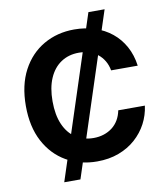

<svg xmlns="http://www.w3.org/2000/svg" viewBox="-97 -899 931 1072"><g transform="rotate(-10 368.5 -363.0)"><path d="M179.7 92.8 477.5 -819.3H569.3L271.5 92.8ZM381.8 10.3Q284.7 10.3 207.8 -34.2Q130.9 -78.6 86.7 -162.1Q42.5 -245.6 42.5 -363.3Q42.5 -481.4 86.9 -565.2Q131.3 -648.9 208.5 -693.4Q285.6 -737.8 381.8 -737.8Q444.3 -737.8 498.3 -720.2Q552.2 -702.6 593.8 -668.9Q635.3 -635.3 661.9 -586.9Q688.5 -538.6 696.8 -477.1H545.9Q540.5 -507.3 526.4 -531.2Q512.2 -555.2 491.2 -571.8Q470.2 -588.4 443.4 -596.9Q416.5 -605.5 384.8 -605.5Q327.1 -605.5 283.9 -576.7Q240.7 -547.9 217.3 -493.9Q193.8 -439.9 193.8 -363.3Q193.8 -285.6 217.5 -231.7Q241.2 -177.7 284.2 -149.9Q327.1 -122.1 384.8 -122.1Q416 -122.1 442.9 -130.9Q469.7 -139.6 491 -156Q512.2 -172.4 526.4 -196.3Q540.5 -220.2 546.4 -250.5H697.3Q690.4 -197.3 665.8 -150.4Q641.1 -103.5 600.3 -67.1Q559.6 -30.8 504.6 -10.3Q449.7 10.3 381.8 10.3Z"/></g></svg>

Font: Inter 18pt
Style: Bold
Weight: 700
Designer: Rasmus Andersson
Foundry: rsms
Version: Version 4.001;git-66647c0bb